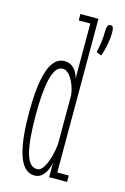

<svg xmlns="http://www.w3.org/2000/svg" viewBox="-117 -805 566 869"><g transform="rotate(15 166.0 -370.0)"><path d="M263.5 -602.5Q269 -624.5 272.5 -650Q276 -675.5 276 -700Q276 -717.5 279.8 -727Q283.5 -736.5 293 -736.5Q303 -736.5 305.8 -728Q308.5 -719.5 308.5 -705Q308.5 -684.5 303.5 -653.8Q298.5 -623 287 -592.5ZM135.5 10Q105 10 83.5 -17.5Q62 -45 50.5 -104.2Q39 -163.5 39 -259Q39 -356.5 50.8 -415Q62.5 -473.5 83.8 -499.5Q105 -525.5 133.5 -525.5Q155.5 -525.5 169.8 -515Q184 -504.5 192 -489.8Q200 -475 202.5 -462V-720H148V-750H232.5V-30H286.5V0H202.5V-67.5Q201 -54.5 193.2 -36Q185.5 -17.5 171.5 -3.8Q157.5 10 135.5 10ZM139 -21Q157 -21 170.2 -43Q183.5 -65 192 -97Q200.5 -129 202.5 -159V-383.5Q200 -408.5 190.2 -433Q180.5 -457.5 166.2 -473.8Q152 -490 135.5 -490Q116.5 -490 104 -471.8Q91.5 -453.5 84.2 -421.2Q77 -389 74 -346.8Q71 -304.5 71 -256.5Q71 -196.5 75 -152.2Q79 -108 87 -78.8Q95 -49.5 108 -35.2Q121 -21 139 -21Z"/></g></svg>

Font: Imbue Thin 10pt Thin
Style: Regular
Weight: 250
Version: Version 1.102